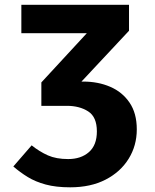

<svg xmlns="http://www.w3.org/2000/svg" viewBox="-20 -565 655 812"><path d="M154.9 -216.4 347.2 -424.6H70.3V-544.6H525.6V-434.9L324.6 -220H332.3Q394.9 -220 446.2 -197.9Q497.4 -175.9 527.9 -131Q558.5 -86.2 558.5 -17.9Q558.5 50.8 524.1 106.4Q489.7 162.1 426.7 194.6Q363.6 227.2 276.9 227.2Q216.9 227.2 173.3 215.4Q129.7 203.6 97.2 183.6Q64.6 163.6 36.4 139L113.8 49.7Q147.2 76.4 182.6 92.1Q217.9 107.7 268.2 107.7Q322.6 107.7 356.2 78.2Q389.7 48.7 389.7 -9.2Q389.7 -70.3 353.1 -93.8Q316.4 -117.4 263.1 -117.4H154.9Z"/></svg>

Font: Fira Code
Style: Bold
Weight: 700
Monospace: yes
Designer: Carrois Corporate, Edenspiekermann AG, Nikita Prokopov
Foundry: Carrois Corporate, Edenspiekermann AG, Nikita Prokopov
Version: Version 6.000; ttfautohint (v1.8.2) -l 8 -r 50 -G 200 -x 14 